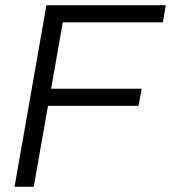

<svg xmlns="http://www.w3.org/2000/svg" viewBox="-20 -720 659 740"><path d="M159 -700H619L608 -634H222L177 -378H526L514 -312H165L110 0H36Z"/></svg>

Font: Bai Jamjuree
Style: Italic
Weight: 400
Italic angle: -10°
Version: Version 1.000; ttfautohint (v1.6)